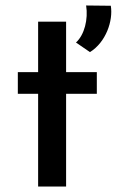

<svg xmlns="http://www.w3.org/2000/svg" viewBox="-20 -680 426 700"><path d="M308 -490C366 -526 393 -604 384 -659L294 -660C302 -610 288 -553 257 -525ZM119 -601V-417H45V-338H119V0H221V-338H333V-417H221V-601Z"/></svg>

Font: Reem Kufi
Style: Regular
Weight: 400
Designer: Khaled Hosny
Version: Version 0.007